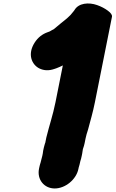

<svg xmlns="http://www.w3.org/2000/svg" viewBox="-20 -823 654 1086"><path d="M242 -45 236 -15C235.7 -13.7 235.1 -12.3 234.2 -11C230.3 1.7 227 15 224.2 29C223.4 36.3 222.7 41.7 222 45L219.2 59C217.2 69 212.6 82 210.2 94L210 95C206.7 105 204.1 114.7 202.2 124L200.6 132C188.7 192 229.2 243 289.5 243C349.8 243 411.7 192 423.6 132L425 125C428.5 114.3 431.2 104 433.2 94L434 90C437.4 80 440.1 69.7 442.2 59L445 45C446.1 39.7 447.2 32.3 448.4 23L449 20C453.4 8 456.7 -3.3 458.8 -14L464 -40C466.5 -49.3 468.4 -57 469.6 -63C472.5 -71 475.3 -80 478 -90C491.5 -141 505.5 -187.8 516.7 -244L613.3 -728C615.3 -738 607.6 -749.5 590.2 -762.5C572.8 -775.5 552.3 -786.2 528.6 -794.5C482.6 -810.7 423.9 -806.7 400.7 -765C399.7 -763 397.9 -760.7 395.3 -758C387.6 -749.9 381.6 -739.9 374.5 -734L359.7 -720C358 -718 355.2 -715.7 351.3 -713C340.3 -704.3 331.1 -697 324 -691L285.6 -659C277.3 -654.1 269.4 -650.6 260.8 -645L250 -641C219.2 -630.3 194.6 -610.8 176.3 -582.5C132.9 -515.4 160.7 -456.6 202.5 -436C228.3 -423.3 256.6 -422.3 287.4 -433L299.2 -437C311.5 -441.7 323.6 -447 335.4 -453L293.7 -244C279.3 -172.1 258.7 -113.2 242 -45Z"/></svg>

Font: Smoothie
Style: BlkIt
Weight: 900
Foundry: Cannot Into Space Fonts
Version: Version 0.8